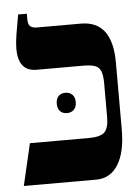

<svg xmlns="http://www.w3.org/2000/svg" viewBox="-49 -686 524 725"><g transform="rotate(-5 213.0 -323.5)"><path d="M49 -159H272Q316 -159 332 -174.5Q348 -190 348 -231V-358Q348 -389 342 -405Q336 -421 320.5 -427Q305 -433 274 -433H98Q29 -433 29 -519Q29 -540 34 -572Q39 -604 47 -647H80V-625Q80 -607 88 -599.5Q96 -592 113 -592H280Q399 -592 399 -434V-180Q399 -94 369.5 -47Q340 0 286 0H12ZM199 -337Q215 -337 225 -327Q235 -317 235 -299Q235 -280 225 -270Q215 -260 199 -260Q182 -260 172.5 -270Q163 -280 163 -299Q163 -317 172.5 -327Q182 -337 199 -337Z"/></g></svg>

Font: Noto Serif Hebrew CondExtraBold
Style: Regular
Weight: 800
Width: 3
Designer: Monotype Design Team
Foundry: Monotype Imaging Inc.
Version: Version 1.000